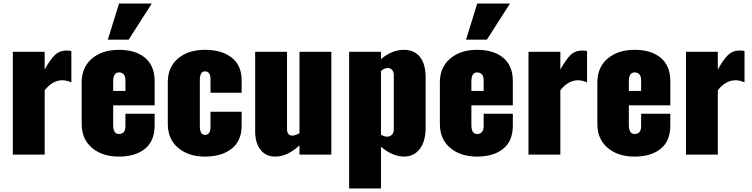

<svg xmlns="http://www.w3.org/2000/svg" viewBox="-20 -869 4224 1079"><path d="M52 0V-578H231V-478Q261 -533 287.5 -559Q314 -585 354 -585Q370 -585 381 -582V-406Q355 -418 330 -418Q276 -418 231 -362V0Z M586 -646 649 -849H833L703 -646ZM439 -172V-406Q439 -491 497 -540Q555 -589 648 -589Q742 -589 795.5 -544Q849 -499 849 -413V-277H616V-167Q616 -116 648 -116Q685 -116 685 -161V-230H849V-163Q849 -77 795 -33Q741 11 648 11Q555 11 497 -38Q439 -87 439 -172ZM616 -358H685V-417Q685 -462 648 -462Q616 -462 616 -412Z M1132 11Q1039 11 981 -38Q923 -87 923 -172V-407Q923 -492 980.5 -540.5Q1038 -589 1132 -589Q1227 -589 1282.5 -545Q1338 -501 1338 -417V-348H1163V-423Q1163 -468 1132 -468Q1103 -468 1103 -418V-161Q1103 -111 1132 -111Q1163 -111 1163 -156V-241H1338V-162Q1338 -78 1282 -33.5Q1226 11 1132 11Z M1527 11Q1474 11 1444 -27.5Q1414 -66 1414 -129V-578H1593V-144Q1593 -107 1623 -107Q1637 -107 1663 -120V-578H1842V0H1663V-52Q1595 11 1527 11Z M1942 190V-578H2121V-537Q2183 -589 2251 -589Q2310 -588 2341 -548Q2372 -508 2372 -432V-151Q2372 -75 2339 -32Q2306 11 2251 11Q2187 11 2121 -44V190ZM2155 -101Q2172 -101 2182.5 -112Q2193 -123 2193 -140V-448Q2193 -465 2183.5 -476Q2174 -487 2159 -487Q2141 -487 2121 -470V-112Q2140 -101 2155 -101Z M2599 -646 2662 -849H2846L2716 -646ZM2452 -172V-406Q2452 -491 2510 -540Q2568 -589 2661 -589Q2755 -589 2808.5 -544Q2862 -499 2862 -413V-277H2629V-167Q2629 -116 2661 -116Q2698 -116 2698 -161V-230H2862V-163Q2862 -77 2808 -33Q2754 11 2661 11Q2568 11 2510 -38Q2452 -87 2452 -172ZM2629 -358H2698V-417Q2698 -462 2661 -462Q2629 -462 2629 -412Z M2950 0V-578H3129V-478Q3159 -533 3185.5 -559Q3212 -585 3252 -585Q3268 -585 3279 -582V-406Q3253 -418 3228 -418Q3174 -418 3129 -362V0Z M3337 -172V-406Q3337 -491 3395 -540Q3453 -589 3546 -589Q3640 -589 3693.5 -544Q3747 -499 3747 -413V-277H3514V-167Q3514 -116 3546 -116Q3583 -116 3583 -161V-230H3747V-163Q3747 -77 3693 -33Q3639 11 3546 11Q3453 11 3395 -38Q3337 -87 3337 -172ZM3514 -358H3583V-417Q3583 -462 3546 -462Q3514 -462 3514 -412Z M3835 0V-578H4014V-478Q4044 -533 4070.5 -559Q4097 -585 4137 -585Q4153 -585 4164 -582V-406Q4138 -418 4113 -418Q4059 -418 4014 -362V0Z"/></svg>

Font: Oswald Heavy
Style: Regular
Weight: 400
Designer: Vernon Adams
Foundry: Vernon Adams
Version: Version 4.101